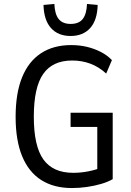

<svg xmlns="http://www.w3.org/2000/svg" viewBox="-20 -942 665 971"><path d="M344 9Q252 9 188.5 -31.5Q125 -72 92 -152Q59 -232 59 -351Q59 -470 91.5 -550.5Q124 -631 187 -672.5Q250 -714 340 -714Q383 -714 420 -705Q457 -696 489.5 -679.5Q522 -663 546 -638L517 -570Q480 -604 437 -620Q394 -636 345 -636Q246 -636 198.5 -568Q151 -500 151 -352Q151 -203 199.5 -135.5Q248 -68 350 -68Q389 -68 427 -75.5Q465 -83 500 -97L472 -60V-300H337V-372H550V-36Q526 -22 492 -12Q458 -2 420 3.5Q382 9 344 9ZM337 -760Q274 -760 238 -800Q202 -840 200 -917L255 -922Q257 -870 277 -845.5Q297 -821 337 -821Q379 -821 398.5 -846Q418 -871 420 -922L474 -917Q472 -840 436 -800Q400 -760 337 -760Z"/></svg>

Font: Nunito Sans 10pt Condensed Medium
Style: Regular
Weight: 500
Width: 3
Designer: Vernon Adams
Foundry: Vernon Adams
Version: Version 3.101;gftools[0.9.27]